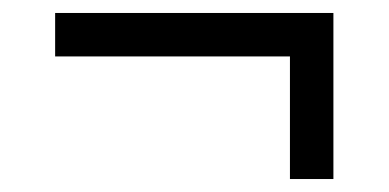

<svg xmlns="http://www.w3.org/2000/svg" viewBox="-20 -411 599 296"><path d="M427 -135H494V-391H65V-324H427Z"/></svg>

Font: Noto Serif SemiBold
Style: Regular
Weight: 600
Designer: Monotype Design Team
Foundry: Monotype Imaging Inc.
Version: Version 2.013